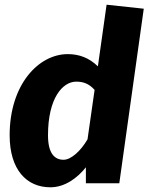

<svg xmlns="http://www.w3.org/2000/svg" viewBox="-20 -779 631 816"><path d="M268 -549C144 -549 21 -420 21 -204C21 -58 93 17 194 17C257 17 310 -24 345 -68V0H487L591 -742L433 -759L396 -497C359 -533 317 -549 268 -549ZM304 -432C333 -432 358 -424 382 -397L352 -187C323 -137 282 -100 250 -100C212 -100 184 -127 184 -204C184 -362 246 -432 304 -432Z"/></svg>

Font: Fira Sans OT
Style: Bold Italic
Weight: 700
Italic angle: -8°
Designer: Carrois Corporate & Edenspiekermann
Foundry: Carrois Corporate GbR & Edenspiekermann AG
Version: Version 2.001